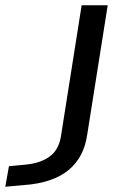

<svg xmlns="http://www.w3.org/2000/svg" viewBox="-168 -516 488 729"><path d="M-148 193 -134 115 -71 109Q-16 104 19 79.5Q54 55 63 4L142 -496H241L163 -4Q157 38 139.5 71.5Q122 105 92.5 129.5Q63 154 20 168.5Q-23 183 -80 187Z"/></svg>

Font: Nunito Sans 7pt Expanded
Style: Italic
Weight: 400
Width: 7
Italic angle: -9°
Designer: Vernon Adams
Foundry: Vernon Adams
Version: Version 3.101;gftools[0.9.27]